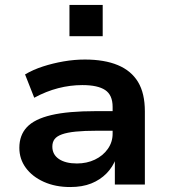

<svg xmlns="http://www.w3.org/2000/svg" viewBox="-20 -744 683 774"><path d="M263 10Q203 10 156.5 -11Q110 -32 84 -67.5Q58 -103 58 -148Q58 -199 88.5 -231.5Q119 -264 186.5 -280Q254 -296 367 -296H452V-217H371Q320 -217 285.5 -213.5Q251 -210 230 -202.5Q209 -195 200 -183Q191 -171 191 -153Q191 -121 217.5 -103Q244 -85 290 -85Q330 -85 362.5 -100.5Q395 -116 414.5 -143.5Q434 -171 434 -205V-313Q434 -361 404 -381Q374 -401 312 -401Q263 -401 214.5 -388.5Q166 -376 118 -350L81 -444Q113 -463 153 -476Q193 -489 236.5 -496.5Q280 -504 322 -504Q401 -504 455 -481.5Q509 -459 536.5 -413.5Q564 -368 564 -295V0H443V-105L448 -106Q435 -71 409.5 -45Q384 -19 348 -4.5Q312 10 263 10ZM260 -598V-724H394V-598Z"/></svg>

Font: Nunito Sans 10pt SemiExpanded
Style: Bold
Weight: 700
Width: 6
Designer: Vernon Adams
Foundry: Vernon Adams
Version: Version 3.101;gftools[0.9.27]